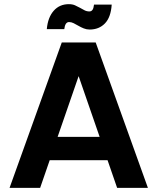

<svg xmlns="http://www.w3.org/2000/svg" viewBox="-20 -903 756 923"><path d="M497 -133H219L173 0H26L277 -699H440L691 0H543ZM358 -537 257 -245H459ZM205 -763Q210 -819 238 -851Q266 -883 311 -883Q328 -883 340.5 -877.5Q353 -872 364.5 -865.5Q376 -859 386.5 -853.5Q397 -848 410 -848Q419 -848 424.5 -855.5Q430 -863 432 -881H517Q513 -820 484.5 -790.5Q456 -761 411 -761Q396 -761 382.5 -766.5Q369 -772 357 -779Q345 -786 334 -791.5Q323 -797 312 -797Q293 -797 289 -763Z"/></svg>

Font: Poppins SemiBold
Style: Regular
Weight: 600
Designer: Ninad Kale (Devanagari), Jonny Pinhorn (Latin)
Foundry: Indian Type Foundry
Version: Version 3.002 2017